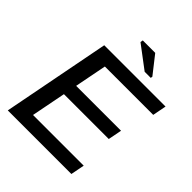

<svg xmlns="http://www.w3.org/2000/svg" viewBox="-237 -1015 1156 1156"><g transform="rotate(45 341.0 -436.5)"><path d="M585 -87.9 567.9 0H26.4L159.7 -688H681.6L664.6 -600.1H252.9L212.9 -395.5H595.2L578.1 -308.1H196.3L153.3 -87.9ZM498.5 -758.8 496.6 -747.1H444.8L300.3 -856L303.2 -872.6H409.2Z"/></g></svg>

Font: Arimo Medium
Style: Italic
Weight: 500
Italic angle: -12°
Designer: Steve Matteson
Foundry: Monotype Imaging Inc.
Version: Version 1.33